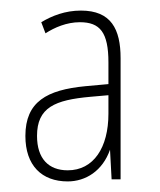

<svg xmlns="http://www.w3.org/2000/svg" viewBox="-20 -742 303 363"><path d="M133 -722C103 -722 78 -712 58 -700L66 -679C83 -690 106 -700 131 -700C169 -700 185 -681 185 -624V-583L141 -579C69 -572 28 -550 28 -485C28 -429 59 -399 108 -399C142 -399 174 -419 188 -459L191 -403H208V-632C208 -687 190 -722 133 -722ZM151 -559 185 -562V-527C185 -463 157 -420 108 -420C72 -420 50 -442 50 -485C50 -539 84 -553 151 -559Z"/></svg>

Font: Noto Sans Arabic ExtCond Thin
Style: Regular
Weight: 100
Width: 2
Designer: Monotype Design Team, Nadine Chahine, Nizar Qandah and Khaled Hosny
Foundry: Monotype Imaging Inc.
Version: Version 2.012